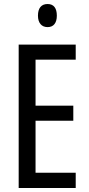

<svg xmlns="http://www.w3.org/2000/svg" viewBox="-20 -1002 442 956"><path d="M217 -982C186 -982 169 -962 169 -924C169 -888 187 -867 217 -867C247 -867 263 -888 263 -924C263 -961 248 -982 217 -982ZM357 -66V-142H157V-401H345V-476H157V-705H357V-780H73V-66Z"/></svg>

Font: Noto Sans Malayalam UI ExtraCondensed
Style: Regular
Weight: 400
Width: 2
Designer: Jelle Bosma - Monotype Design Team
Foundry: Monotype Imaging Inc.
Version: Version 2.104